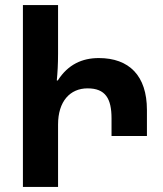

<svg xmlns="http://www.w3.org/2000/svg" viewBox="-20 -734 640 754"><path d="M70 -714V0H208V-245C208 -336 255 -387 324 -387C394 -387 418 -347 418 -269V-200H557V-302C557 -437 487 -506 368 -506C303 -506 247 -481 207 -418H203C206 -448 208 -482 208 -523V-714Z"/></svg>

Font: Noto Sans Armenian Condensed
Style: Bold
Weight: 700
Width: 3
Designer: Monotype Design Team
Foundry: Monotype Imaging Inc.
Version: Version 2.008